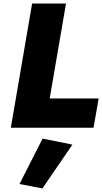

<svg xmlns="http://www.w3.org/2000/svg" viewBox="-20 -720 576 1082"><path d="M161 -700H352L260 -165H536L507 0H41ZM220 61 388 95 219 342 90 317Z"/></svg>

Font: Jost* Heavy
Style: Italic
Weight: 800
Italic angle: -10°
Version: Version 3.7